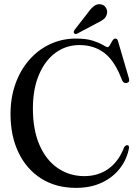

<svg xmlns="http://www.w3.org/2000/svg" viewBox="-20 -898 665 931"><path d="M605.5 -180Q595.5 -126 562 -82.2Q528.5 -38.5 474.5 -12.8Q420.5 13 348.5 13Q251 13 179.5 -32.5Q108 -78 69.5 -158.8Q31 -239.5 31 -345Q31 -424.5 54.8 -491.2Q78.5 -558 121.8 -607.5Q165 -657 223 -684Q281 -711 349 -711Q398 -711 429.8 -700.8Q461.5 -690.5 478.8 -680Q496 -669.5 501.5 -669.5Q507.5 -669.5 513.2 -680Q519 -690.5 525.2 -700.8Q531.5 -711 539.5 -711Q544.5 -711 547.8 -707.5Q551 -704 553.5 -694L605.5 -517Q610.5 -499 593.5 -495.5Q578.5 -493 571.5 -510Q536.5 -603 486 -641.2Q435.5 -679.5 365.5 -679.5Q300 -679.5 249 -642Q198 -604.5 168.8 -535.2Q139.5 -466 139.5 -372.5Q139.5 -267.5 171.8 -194.2Q204 -121 260.5 -82.5Q317 -44 389 -44Q457 -44 506.8 -80.2Q556.5 -116.5 582 -184Q590 -195.5 598 -194Q607 -192.5 605.5 -180ZM407.5 -838Q422.5 -859 437.2 -869.5Q452 -880 468.5 -877Q485 -874.5 493.2 -861Q501.5 -847.5 499 -834Q496 -815.5 482.8 -805Q469.5 -794.5 449.5 -785.5L354.5 -735Q344.5 -730 339.5 -737Q335 -742.5 341.5 -753Z"/></svg>

Font: Fraunces 144pt Soft
Style: Regular
Weight: 400
Version: Version 1.000;[0bf87f6ff]